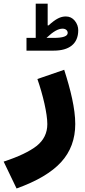

<svg xmlns="http://www.w3.org/2000/svg" viewBox="-136 -777 473 1067"><path d="M11.2 -566.4V-495.6H162.6C248 -495.6 298.8 -533.2 298.8 -608.9C298.8 -627.9 292.5 -645.5 279.8 -661.6C266.6 -677.7 250 -685.5 230 -685.5C200.2 -685.5 174.3 -672.4 133.8 -635.7H128.9V-756.8H62.5V-566.4ZM122.1 -566.4C161.1 -603 188 -617.7 211.9 -617.7C229 -617.7 240.2 -607.4 240.2 -594.2C240.2 -575.7 214.4 -566.4 162.6 -566.4ZM71.8 -337.9C102.5 -250 127 -145.5 127 -87.4C127 -37.6 106.9 2.9 67.4 34.2C27.8 64.9 -33.2 94.2 -115.7 121.1L-43.9 270.5C68.8 230 151.4 181.2 203.6 124C255.9 66.9 282.2 -3.9 282.2 -87.9C282.2 -173.3 256.3 -278.3 220.7 -389.2Z"/></svg>

Font: Estedad ExtraBold
Style: Regular
Weight: 800
Designer: Amin Abedi
Version: Version 7.3